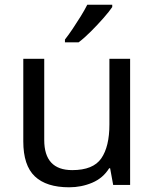

<svg xmlns="http://www.w3.org/2000/svg" viewBox="-20 -786 658 816"><path d="M533 -536V0H461L448 -71H444Q418 -29 372 -9.5Q326 10 274 10Q177 10 128 -36.5Q79 -83 79 -185V-536H168V-191Q168 -63 287 -63Q376 -63 410.5 -113Q445 -163 445 -257V-536ZM457 -756Q445 -738 420 -709.5Q395 -681 366.5 -652.5Q338 -624 314 -606H256V-618Q271 -637 288.5 -663Q306 -689 323 -716.5Q340 -744 351 -766H457Z"/></svg>

Font: Noto Sans Lao
Style: Regular
Weight: 400
Designer: Monotype Design Team
Foundry: Monotype Imaging Inc.
Version: Version 2.003; ttfautohint (v1.8.4.7-5d5b)